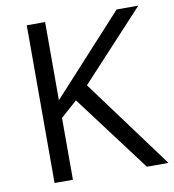

<svg xmlns="http://www.w3.org/2000/svg" viewBox="-80 -785 775 856"><g transform="rotate(-10 307.0 -357.0)"><path d="M613.8 0H516.1L255.9 -346.2L181.2 -279.8V0H98.1V-713.9H181.2V-359.9L504.9 -713.9H603L315.9 -403.8Z"/></g></svg>

Font: Samim FD
Style: FD
Weight: 400
Foundry: DejaVu fonts team - Redesigned by Saber Rastikerdar
Version: Version 4.0.5